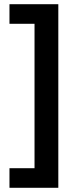

<svg xmlns="http://www.w3.org/2000/svg" viewBox="-20 -734 370 912"><path d="M25 65V158H257V-714H25V-621H144V65Z"/></svg>

Font: Noto Sans Thaana SemiBold
Style: Regular
Weight: 600
Designer: David Williams
Foundry: Google Inc.
Version: Version 3.001